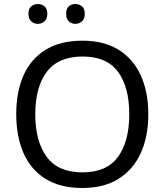

<svg xmlns="http://www.w3.org/2000/svg" viewBox="-20 -928 821 958"><path d="M720 -358Q720 -247 682.5 -164.5Q645 -82 572 -36Q499 10 391 10Q280 10 206.5 -36Q133 -82 97 -165Q61 -248 61 -359Q61 -469 97 -551Q133 -633 206.5 -679Q280 -725 392 -725Q499 -725 572 -679.5Q645 -634 682.5 -551.5Q720 -469 720 -358ZM156 -358Q156 -223 213 -145.5Q270 -68 391 -68Q513 -68 569 -145.5Q625 -223 625 -358Q625 -493 569 -569.5Q513 -646 392 -646Q271 -646 213.5 -569.5Q156 -493 156 -358ZM169 -809Q150 -809 136 -821.5Q122 -834 122 -859Q122 -885 136 -896.5Q150 -908 169 -908Q188 -908 202 -896.5Q216 -885 216 -859Q216 -834 202 -821.5Q188 -809 169 -809ZM356 -809Q337 -809 323.5 -821.5Q310 -834 310 -859Q310 -885 323.5 -896.5Q337 -908 356 -908Q375 -908 389 -896.5Q403 -885 403 -859Q403 -834 389 -821.5Q375 -809 356 -809Z"/></svg>

Font: Noto Sans Coptic
Style: Regular
Weight: 400
Designer: Monotype Design Team, Denis Moyogo Jacquerye
Foundry: Monotype Imaging Inc.
Version: Version 2.002; ttfautohint (v1.8.4.7-5d5b)